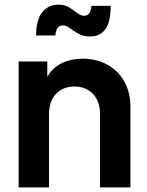

<svg xmlns="http://www.w3.org/2000/svg" viewBox="-20 -809 633 829"><path d="M60.5 -543.5H184.2V-436.5L174 -455.5Q192.5 -504.5 235.4 -530Q278.2 -555.5 337.5 -555.5Q397.2 -555.5 444 -529.5Q490.8 -503.5 516.9 -456.8Q543 -410 543 -350.2V0H411.8V-319Q411.8 -354.2 398 -380.5Q384.2 -406.8 359.1 -421.1Q334 -435.5 302 -435.5Q252.5 -435.5 222.1 -403.8Q191.8 -372 191.8 -319V0H60.5ZM291 -680.8Q277.2 -690.8 269.4 -695.1Q261.5 -699.5 251.2 -699.5Q235.8 -699.5 228.4 -688.1Q221 -676.8 219 -655.8H135.8Q136 -724 162.6 -756.4Q189.2 -788.8 232.5 -788.8Q255.5 -788.8 271.2 -781Q287 -773.2 304 -759.5Q317.8 -749.5 325.8 -745.1Q333.8 -740.8 343.8 -740.8Q358 -740.8 366 -753.1Q374 -765.5 374.5 -783.8H457.8Q458.2 -714.8 435.1 -683.1Q412 -651.5 369.5 -651.5Q344.2 -651.5 328 -658.9Q311.8 -666.2 291 -680.8Z"/></svg>

Font: Trafiko Sans Variable
Style: Regular
Weight: 400
Designer: Gumpita Rahayu / Trafiko
Foundry: Tokotype / Trafiko
Version: Version 0.001;FEAKit 1.0